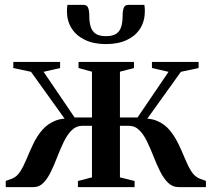

<svg xmlns="http://www.w3.org/2000/svg" viewBox="-20 -766 868 786"><path d="M3.5 0V-25.5L29 -34.5Q49.5 -42.5 63.5 -65Q77.5 -87.5 89.8 -117.5Q102 -147.5 116.8 -178.2Q131.5 -209 153 -234Q174.5 -259 206.8 -272Q239 -285 287 -278.5L269 -246L107 -472L34.5 -487.5V-512.5H226V-487.5L158.5 -472L285.5 -285H356.5V-472.5L301.5 -487.5V-512.5H528.5V-487.5L471 -472.5V-285H543L670 -472L602 -487.5V-512.5H793V-487.5L720.5 -472L558.5 -246L541 -278.5Q588.5 -285 620.8 -272Q653 -259 674 -233.8Q695 -208.5 709.8 -178Q724.5 -147.5 736.8 -117.5Q749 -87.5 763 -65Q777 -42.5 798 -34.5L823 -25.5V0H712Q686 0 667.8 -18Q649.5 -36 635.2 -64.8Q621 -93.5 608.5 -125.5Q596 -157.5 582.2 -186.2Q568.5 -215 550.5 -233Q532.5 -251 506.5 -251H471V-40L531 -25V0H299V-25L356.5 -40V-251H317.5Q292 -251 273.8 -233Q255.5 -215 241.5 -186.2Q227.5 -157.5 215.2 -125.5Q203 -93.5 189.2 -64.8Q175.5 -36 158.2 -18Q141 0 117 0ZM322 -746Q336.5 -746 341 -733.5Q345.5 -721 345.5 -701.5Q345.5 -674 351.8 -655.2Q358 -636.5 373 -627.2Q388 -618 414 -618Q440 -618 454.8 -627.2Q469.5 -636.5 475.8 -655.2Q482 -674 482 -701.5Q482 -721 486.5 -733.5Q491 -746 505 -746H571Q572 -740 572.5 -733.5Q573 -727 573 -720.5Q573 -680.5 554.5 -650.2Q536 -620 500.2 -602.8Q464.5 -585.5 413.5 -585.5Q363.5 -585.5 327.8 -602.8Q292 -620 273 -650.2Q254 -680.5 254 -720.5Q254 -727 254.5 -733.2Q255 -739.5 256 -746Z"/></svg>

Font: Merriweather 120pt SemiBold
Style: Regular
Weight: 600
Version: Version 2.100